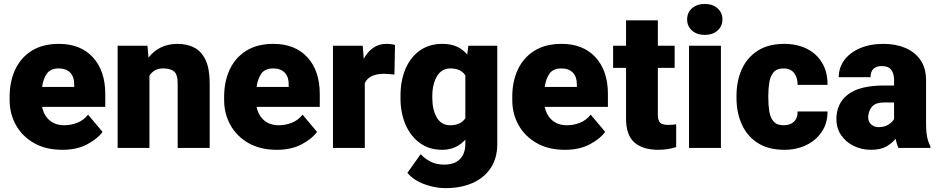

<svg xmlns="http://www.w3.org/2000/svg" viewBox="-20 -765 4854 993"><path d="M302.2 9.8Q216.3 9.8 155.3 -25.4Q94.2 -60.5 62 -118.9Q29.8 -177.2 29.8 -246.6V-265.1Q29.8 -342.3 58.1 -404.1Q86.4 -465.8 143.3 -502Q200.2 -538.1 284.7 -538.1Q397 -538.1 460.7 -468.3Q524.4 -398.4 524.4 -279.3V-212.4H197.8Q206.5 -168.5 236.3 -142.8Q266.1 -117.2 313 -117.2Q346.7 -117.2 379.4 -129.9Q412.1 -142.6 435.5 -171.9L510.3 -83Q485.8 -48.3 432.1 -19.3Q378.4 9.8 302.2 9.8ZM283.2 -411.1Q241.2 -411.1 222.2 -384Q203.1 -356.9 197.8 -315.4H363.8V-328.1Q364.3 -367.2 343.3 -389.2Q322.3 -411.1 283.2 -411.1Z M824.2 -411.1Q798.3 -411.1 781 -401.1Q763.7 -391.1 752.9 -373.5V0H588.4V-528.3H742.7L748 -466.8Q803.2 -538.1 898.4 -538.1Q947.8 -538.1 985.1 -518.6Q1022.5 -499 1043.5 -454.1Q1064.5 -409.2 1064.5 -332.5V0H898.9V-333Q898.9 -380.9 879.4 -396Q859.9 -411.1 824.2 -411.1Z M1411.6 9.8Q1325.7 9.8 1264.6 -25.4Q1203.6 -60.5 1171.4 -118.9Q1139.2 -177.2 1139.2 -246.6V-265.1Q1139.2 -342.3 1167.5 -404.1Q1195.8 -465.8 1252.7 -502Q1309.6 -538.1 1394 -538.1Q1506.3 -538.1 1570.1 -468.3Q1633.8 -398.4 1633.8 -279.3V-212.4H1307.1Q1315.9 -168.5 1345.7 -142.8Q1375.5 -117.2 1422.4 -117.2Q1456.1 -117.2 1488.8 -129.9Q1521.5 -142.6 1544.9 -171.9L1619.6 -83Q1595.2 -48.3 1541.5 -19.3Q1487.8 9.8 1411.6 9.8ZM1392.6 -411.1Q1350.6 -411.1 1331.5 -384Q1312.5 -356.9 1307.1 -315.4H1473.1V-328.1Q1473.6 -367.2 1452.6 -389.2Q1431.6 -411.1 1392.6 -411.1Z M2022.9 -532.2 2020 -379.4Q2010.3 -380.4 1993.7 -381.8Q1977.1 -383.3 1965.8 -383.3Q1888.7 -383.3 1866.7 -335V0H1702.1V-528.3H1856L1861.3 -460.9Q1880.9 -497.6 1910.4 -517.8Q1939.9 -538.1 1977.5 -538.1Q2004.9 -538.1 2022.9 -532.2Z M2051.3 -257.8V-268.1Q2051.3 -348.6 2077.4 -409.4Q2103.5 -470.2 2152.1 -504.2Q2200.7 -538.1 2267.6 -538.1Q2312.5 -538.1 2343.8 -523.4Q2375 -508.8 2396.5 -482.9L2402.3 -528.3H2551.8V-20.5Q2551.8 52.7 2518.1 103.8Q2484.4 154.8 2424.1 181.4Q2363.8 208 2283.2 208Q2230 208 2174.8 187.7Q2119.6 167.5 2086.9 128.9L2155.8 32.2Q2175.8 54.7 2206.1 70.6Q2236.3 86.4 2277.3 86.4Q2330.6 86.4 2358.6 58.1Q2386.7 29.8 2386.7 -21.5V-43Q2364.7 -18.1 2335 -4.2Q2305.2 9.8 2266.6 9.8Q2200.2 9.8 2151.9 -25.1Q2103.5 -60.1 2077.4 -120.6Q2051.3 -181.2 2051.3 -257.8ZM2215.8 -268.1V-257.8Q2215.8 -198.7 2238.8 -158Q2261.7 -117.2 2308.6 -117.2Q2362.3 -117.2 2386.7 -153.3V-375Q2363.3 -411.1 2309.6 -411.1Q2263.7 -411.1 2239.7 -370.4Q2215.8 -329.6 2215.8 -268.1Z M2901.9 9.8Q2815.9 9.8 2754.9 -25.4Q2693.8 -60.5 2661.6 -118.9Q2629.4 -177.2 2629.4 -246.6V-265.1Q2629.4 -342.3 2657.7 -404.1Q2686 -465.8 2742.9 -502Q2799.8 -538.1 2884.3 -538.1Q2996.6 -538.1 3060.3 -468.3Q3124 -398.4 3124 -279.3V-212.4H2797.4Q2806.2 -168.5 2835.9 -142.8Q2865.7 -117.2 2912.6 -117.2Q2946.3 -117.2 2979 -129.9Q3011.7 -142.6 3035.2 -171.9L3109.9 -83Q3085.4 -48.3 3031.7 -19.3Q2978 9.8 2901.9 9.8ZM2882.8 -411.1Q2840.8 -411.1 2821.8 -384Q2802.7 -356.9 2797.4 -315.4H2963.4V-328.1Q2963.9 -367.2 2942.9 -389.2Q2921.9 -411.1 2882.8 -411.1Z M3469.2 -528.3V-414.1H3382.3V-172.4Q3382.3 -141.1 3394 -130.1Q3405.8 -119.1 3436 -119.1Q3450.2 -119.1 3459.5 -119.9Q3468.8 -120.6 3477.1 -122.1V-4.4Q3433.6 9.8 3384.3 9.8Q3304.7 9.8 3261.2 -28.1Q3217.8 -65.9 3217.8 -151.9V-414.1H3150.9V-528.3H3217.8V-659.7H3382.3V-528.3Z M3533.7 -664.6Q3533.7 -699.7 3559.1 -722.2Q3584.5 -744.6 3625 -744.6Q3665.5 -744.6 3690.9 -722.2Q3716.3 -699.7 3716.3 -664.6Q3716.3 -629.4 3690.9 -606.9Q3665.5 -584.5 3625 -584.5Q3584.5 -584.5 3559.1 -606.9Q3533.7 -629.4 3533.7 -664.6ZM3708.5 -528.3V0H3543.5V-528.3Z M4032.7 -117.2Q4067.4 -117.2 4086.7 -136Q4106 -154.8 4105 -188.5H4259.8Q4260.3 -128.9 4230.7 -84.2Q4201.2 -39.6 4150.6 -14.9Q4100.1 9.8 4036.6 9.8Q3954.1 9.8 3899.2 -25.4Q3844.2 -60.5 3816.7 -121.3Q3789.1 -182.1 3789.1 -258.3V-269.5Q3789.1 -346.2 3816.4 -406.7Q3843.8 -467.3 3898.7 -502.7Q3953.6 -538.1 4035.6 -538.1Q4101.6 -538.1 4152.1 -513.2Q4202.6 -488.3 4231.4 -440.9Q4260.3 -393.6 4259.8 -326.2H4105Q4106 -361.8 4087.6 -386.5Q4069.3 -411.1 4031.7 -411.1Q3998 -411.1 3981.2 -391.6Q3964.4 -372.1 3959 -339.8Q3953.6 -307.6 3953.6 -269.5V-258.3Q3953.6 -219.2 3959 -187.3Q3964.4 -155.3 3981.4 -136.2Q3998.5 -117.2 4032.7 -117.2Z M4627 0Q4617.7 -19 4611.8 -47.4Q4592.8 -23.4 4562.7 -6.8Q4532.7 9.8 4484.9 9.8Q4436 9.8 4395.3 -10.3Q4354.5 -30.3 4330.1 -66.2Q4305.7 -102.1 4305.7 -148.9Q4305.7 -230.5 4365.7 -276.6Q4425.8 -322.8 4553.2 -322.8H4604V-350.6Q4604 -383.8 4589.6 -403.6Q4575.2 -423.3 4541 -423.3Q4482.4 -423.3 4482.4 -365.7H4317.9Q4317.9 -415 4346.4 -453.9Q4375 -492.7 4427.2 -515.4Q4479.5 -538.1 4549.8 -538.1Q4612.8 -538.1 4662.4 -517.1Q4711.9 -496.1 4740.7 -454.3Q4769.5 -412.6 4769.5 -349.6V-133.3Q4769.5 -81.5 4775.4 -54.9Q4781.2 -28.3 4792 -8.3V0ZM4523.9 -107.4Q4554.2 -107.4 4574.7 -120.4Q4595.2 -133.3 4604 -149.4V-234.9H4552.2Q4506.3 -234.9 4488.3 -211.4Q4470.2 -188 4470.2 -157.7Q4470.2 -135.3 4485.6 -121.3Q4501 -107.4 4523.9 -107.4Z"/></svg>

Font: Vazirmatn FD Black
Style: Regular
Weight: 900
Designer: Saber Rastikerdar
Foundry: Saber Rastikerdar
Version: Version 33.003